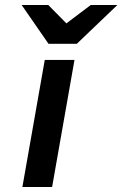

<svg xmlns="http://www.w3.org/2000/svg" viewBox="-20 -752 492 772"><path d="M70 0 160 -511H279.5L189.5 0ZM175 -576 67 -732H174L247 -658L345 -732H452L289 -576Z"/></svg>

Font: Overpass
Style: Bold Italic
Weight: 700
Italic angle: -10°
Designer: Delve Withrington, Dave Bailey, Thomas Jockin
Foundry: Delve Fonts LLC
Version: Version 4.000; ttfautohint (v1.8.3)